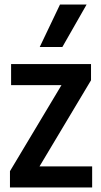

<svg xmlns="http://www.w3.org/2000/svg" viewBox="-20 -828 446 848"><path d="M24 0V-72L251.5 -452H29V-545H382V-473.5L154.5 -93H387V0ZM155.5 -620.5 245 -808H362.5L255.5 -620.5Z"/></svg>

Font: Encode Sans Condensed SemiBold
Style: Regular
Weight: 600
Width: 3
Designer: Multiple Designers
Foundry: Impallari Type
Version: Version 3.000; ttfautohint (v1.8.3) -l 8 -r 50 -G 200 -x 14 